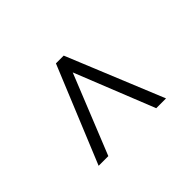

<svg xmlns="http://www.w3.org/2000/svg" viewBox="-80 -865 664 664"><g transform="rotate(-45 252.0 -533.5)"><path d="M134.8 -356H87.4L233.4 -710.9H267.6L258.8 -663.6ZM246.1 -663.6 236.8 -710.9H271.5L417 -356H369.1Z"/></g></svg>

Font: Heebo ExtraLight
Style: Regular
Weight: 250
Designer: Oded Ezer
Foundry: Ezer Type House
Version: Version 3.100